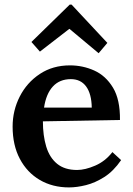

<svg xmlns="http://www.w3.org/2000/svg" viewBox="-20 -801 579 837"><path d="M281 16Q209 16 153.5 -16.5Q98 -49 66.5 -108.5Q35 -168 35 -249Q35 -319 66 -380Q97 -441 153.5 -478.5Q210 -516 285 -516Q341 -516 391 -493.5Q441 -471 472.5 -419Q504 -367 503 -278L167 -272Q167 -210 181.5 -162Q196 -114 229 -87Q262 -60 316 -60Q351 -60 395 -79Q439 -98 470 -138L508 -103Q475 -55 435 -29.5Q395 -4 355 6Q315 16 281 16ZM172 -332H380Q379 -392 355.5 -424Q332 -456 289 -456Q240 -456 210.5 -424Q181 -392 172 -332ZM410 -569 283 -675H282L154 -576L117 -618L284 -781H292L448 -614Z"/></svg>

Font: Lora SemiBold
Style: Regular
Weight: 600
Designer: Olga Karpushina, Alexei Vanyashin (Cyrillic)
Foundry: Cyreal
Version: Version 3.011; ttfautohint (v1.8.4.7-5d5b)